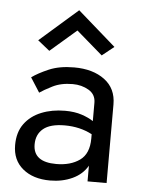

<svg xmlns="http://www.w3.org/2000/svg" viewBox="-52 -751 589 803"><g transform="rotate(5 242.5 -350.0)"><path d="M248 -625 138 -530 88 -570 248 -710 408 -570 358 -530ZM111 -352 72 -413Q98 -432 142 -451Q186 -470 248 -470Q327 -470 376 -433.5Q425 -397 425 -330V0H345V-66Q324 -29 282 -9.5Q240 10 188 10Q117 10 73.5 -26Q30 -62 30 -125Q30 -179 56 -214.5Q82 -250 126.5 -268Q171 -286 226 -286Q266 -286 296 -276Q326 -266 345 -253V-330Q345 -365 315.5 -382.5Q286 -400 248 -400Q199 -400 163.5 -382Q128 -364 111 -352ZM111 -135Q111 -61 208 -61Q268 -61 306.5 -88.5Q345 -116 345 -180V-198Q294 -225 230 -225Q169 -225 140 -201Q111 -177 111 -135Z"/></g></svg>

Font: Jost*
Style: Regular
Weight: 400
Version: Version 3.7